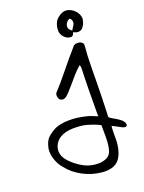

<svg xmlns="http://www.w3.org/2000/svg" viewBox="-178 -721 852 1139"><g transform="rotate(-20 248.0 -151.5)"><path d="M332.5 -616.2Q360.4 -640.1 384.8 -640.1Q392.1 -640.1 395.5 -639.2Q423.8 -633.8 444.1 -611.3Q464.4 -588.9 465.3 -560.5Q459 -519.5 435.1 -501.5Q425.8 -495.6 414.6 -495.6Q399.9 -495.6 384.8 -504.9Q384.3 -503.9 382.8 -500.2Q381.3 -496.6 380.6 -495.1Q379.9 -493.7 378.4 -490.7Q377 -487.8 375.5 -486.6Q374 -485.4 371.8 -483.9Q369.6 -482.4 366.7 -481.9H363.3Q339.4 -481.9 321.8 -501.2Q304.2 -520.5 304.2 -544.4Q304.2 -564.9 311.5 -584.7Q318.8 -604.5 332.5 -616.2ZM363.3 -430.2Q373.5 -436 385.7 -436Q410.2 -436 421.4 -418Q421.9 -413.6 421.9 -404.8Q421.9 -394 419.7 -373Q417.5 -352.1 417.5 -342.3Q415.5 -291 414.6 -188Q414.1 -102.5 409.7 12.2Q409.7 13.2 408.9 27.1Q408.2 41 410.6 42Q417 48.3 431.4 56.4Q445.8 64.5 449.7 66.9Q452.1 68.8 459 73Q465.8 77.1 469.2 79.8Q472.7 82.5 477.8 86.7Q482.9 90.8 486.3 95.2Q489.7 99.6 492.2 104.5Q495.1 108.4 495.6 116.2Q496.1 124 492.2 127.4Q490.2 128.9 487.5 129.4Q484.9 129.9 482.7 129.9Q480.5 129.9 477.1 129.2Q473.6 128.4 471.9 127.7Q470.2 127 466.6 125.5Q462.9 124 461.9 123.5Q441.9 111.8 408.7 95.7Q406.2 114.7 406.2 140.6V167Q406.2 192.9 404.8 206.1Q398.4 267.6 370.4 302Q342.3 336.4 281.7 336.4Q271 336.4 266.1 335.9Q200.7 330.1 144.5 300Q88.4 270 53.7 224.6Q34.7 203.1 22.5 172.6Q10.3 142.1 10.3 112.3Q10.3 96.7 13.7 84.5Q21.5 52.7 36.1 35.6Q50.8 18.6 81.5 0.5Q120.6 -22 185.1 -22Q233.9 -22 287.6 -8.8Q314 -2.9 354.5 15.6Q354 7.3 354 -8.3Q354 -16.6 354.2 -32.7Q354.5 -48.8 354.5 -56.6Q354.5 -146.5 356.4 -217.3V-223.1Q356.4 -232.9 357.4 -252Q358.4 -271 358.4 -280.8Q358.4 -291.5 357.9 -296.9Q356.4 -303.7 354.5 -307.6Q325.7 -283.7 292.5 -243.7Q282.2 -231 262.2 -208.7Q242.2 -186.5 233.4 -176.3Q217.3 -158.7 204.1 -152.8Q198.2 -150.4 193.4 -150.4Q174.8 -150.4 167.5 -166.5Q164.1 -174.8 164.1 -183.6Q164.1 -198.2 172.4 -205.1Q201.2 -234.9 248.8 -293.7Q296.4 -352.5 313 -371.6Q321.3 -381.8 338.4 -400.9Q355.5 -419.9 363.3 -430.2ZM106.4 52.2Q85.9 64.5 73.7 85.4Q61.5 106.4 61.5 129.4Q61.5 136.2 63 143.6Q68.4 178.7 111.3 215.8Q146.5 246.6 181.9 262.7Q217.3 278.8 261.7 278.8Q273.9 278.8 284.2 276.9Q315.4 270.5 329.8 255.6Q344.2 240.7 349.1 209.5Q354.5 182.6 354.5 142.6Q354.5 132.8 354.2 113.3Q354 93.8 354 84V71.3Q346.7 66.9 337.6 63Q328.6 59.1 322.5 56.6Q316.4 54.2 304.7 50.3Q293 46.4 288.6 44.9Q253.4 31.7 196.8 31.7H187.5Q138.2 32.7 106.4 52.2ZM382.8 -515.1 400.4 -543Q405.8 -551.3 405.8 -561Q405.8 -578.1 392.6 -586.9Q379.9 -583.5 371.1 -571.3Q362.3 -559.1 362.3 -545.4Q362.3 -538.1 365.5 -533Q368.7 -527.8 374.5 -522.9Q380.4 -518.1 382.8 -515.1Z"/></g></svg>

Font: Avessa
Style: Medium
Weight: 500
Designer: Arman Khorramak
Foundry: Arman Khorramak
Version: Version 1.000; ttfautohint (v1.8.1)